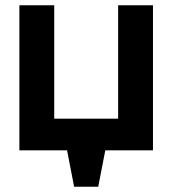

<svg xmlns="http://www.w3.org/2000/svg" viewBox="-20 -574 658 733"><path d="M54 0V-554H187V-121H431V-554H564V0H382L355 139H263L236 0Z"/></svg>

Font: Involve
Style: Bold
Weight: 700
Designer: Stefan Peev
Foundry: Context Ltd.
Version: Version 1.001